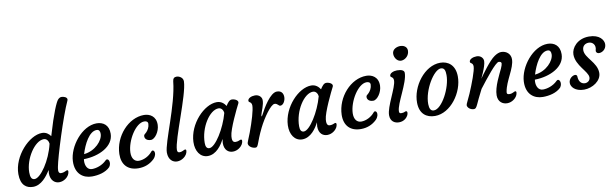

<svg xmlns="http://www.w3.org/2000/svg" viewBox="-50 -1360 6085 1901"><g transform="rotate(-10 2993.0 -409.0)"><path d="M41 -144C41 -31.7 97.7 4.9 164.1 4.9C247.1 4.9 304.7 -72.8 343.8 -132.8C341.3 -118.2 339.8 -104.5 339.8 -100.1C339.8 -25.9 384.3 4.9 425.3 4.9C478.5 4.9 511.7 -30.8 522.5 -49.8C528.8 -61 533.2 -74.7 533.2 -84.5C533.2 -92.8 530.3 -98.6 522.9 -98.6C510.3 -98.6 496.1 -81.1 459 -81.1C439.9 -81.1 435.1 -98.1 435.1 -110.8C435.1 -123 437.5 -138.2 439.5 -148.4C457.5 -245.6 577.1 -629.9 646.5 -778.8C647.9 -782.7 648.9 -786.1 648.9 -789.6C648.9 -812 614.7 -823.2 593.3 -823.2C579.6 -823.2 565.9 -814.9 555.2 -801.8C537.1 -779.3 493.7 -686 427.2 -458.5C409.2 -483.4 381.8 -505.4 341.8 -505.4C211.9 -505.4 41 -324.2 41 -144ZM191.9 -68.4C160.2 -68.4 149.9 -96.2 149.9 -142.6C149.9 -276.4 255.4 -441.9 348.6 -441.9C380.9 -441.9 396 -409.2 397.5 -387.7C359.9 -223.6 252 -68.4 191.9 -68.4Z M594.7 -176.3C589.8 -49.3 668 4.9 755.4 4.9C820.8 4.9 893.6 -11.2 938.5 -56.6C970.7 -99.1 943.4 -157.2 914.6 -127.9C871.6 -85 811.5 -67.4 769 -67.4C721.7 -67.4 702.1 -113.8 704.1 -161.1C704.1 -167.5 705.1 -173.3 706.1 -177.7C862.8 -180.2 1009.8 -254.9 1010.7 -380.4C1011.7 -467.3 957 -505.4 890.1 -505.4C742.2 -505.4 600.6 -324.2 594.7 -176.3ZM716.3 -226.6C745.6 -323.7 805.2 -440.4 879.4 -440.4C905.3 -440.4 913.1 -421.4 913.1 -396C912.6 -331.5 831.5 -237.8 716.3 -226.6Z M1060.1 -166.5C1057.6 -59.1 1117.2 4.9 1224.1 4.9C1285.2 4.9 1339.4 -15.6 1383.8 -58.6C1434.6 -112.3 1399.4 -167.5 1374 -133.3C1342.3 -94.7 1289.6 -67.4 1240.2 -67.4C1196.8 -67.4 1168.9 -102.1 1170.4 -162.6C1173.8 -281.7 1272 -441.9 1357.9 -441.9C1379.4 -441.9 1395.5 -434.1 1395 -411.6C1394 -377.9 1376.5 -350.1 1360.4 -333C1347.7 -319.3 1336.4 -314.5 1334.5 -306.2C1327.6 -281.2 1344.7 -250 1393.1 -250C1433.6 -250 1482.9 -319.3 1484.4 -385.3C1486.8 -473.6 1423.3 -505.4 1366.2 -505.4C1209 -505.4 1064.9 -343.8 1060.1 -166.5Z M1525.9 -99.6C1525.9 -25.4 1570.3 4.9 1611.3 4.9C1662.6 4.9 1697.8 -30.3 1708.5 -49.3C1720.2 -69.8 1725.6 -98.1 1709 -98.1C1696.3 -98.1 1682.1 -80.6 1649.9 -80.6C1636.2 -80.6 1628.4 -89.8 1628.4 -106.9C1628.4 -213.4 1811 -625.5 1814.9 -764.2C1815.9 -803.7 1775.9 -823.2 1750.5 -823.2C1727.1 -823.2 1713.4 -811.5 1710.4 -782.2C1687 -547.4 1525.9 -197.8 1525.9 -99.6Z M1920.9 4.9C2005.9 4.9 2063.5 -78.6 2092.3 -136.7C2089.4 -118.2 2087.4 -100.1 2087.4 -95.2C2087.4 -21 2131.3 4.9 2172.4 4.9C2223.6 4.9 2258.8 -30.8 2269.5 -49.8C2281.2 -70.3 2286.6 -98.6 2270 -98.6C2257.3 -98.6 2246.6 -85 2214.4 -85C2179.7 -85 2181.6 -124 2183.6 -148.4C2188.5 -216.3 2284.2 -411.6 2308.1 -457.5C2320.8 -483.9 2282.2 -505.4 2248.5 -505.4C2234.9 -505.4 2221.7 -495.1 2213.9 -485.4C2206.5 -478.5 2197.3 -464.8 2189 -451.2C2171.4 -479 2143.1 -505.4 2098.6 -505.4C1970.7 -505.4 1810.1 -337.4 1803.2 -157.2C1799.8 -65.9 1844.7 4.9 1920.9 4.9ZM1911.6 -127.9C1911.6 -281.7 2014.6 -441.9 2105.5 -441.9C2137.7 -441.9 2152.8 -409.2 2154.3 -387.7C2113.8 -236.3 2009.3 -69.3 1949.2 -69.3C1921.4 -69.3 1911.6 -92.8 1911.6 -127.9Z M2330.1 -45.9C2330.6 -22 2363.3 4.9 2400.4 4.9C2429.7 4.9 2423.8 -38.6 2493.2 -179.2C2539.6 -272.9 2621.6 -389.2 2659.2 -389.2C2689 -389.2 2696.3 -361.3 2713.4 -361.3C2746.6 -361.3 2767.6 -408.2 2766.6 -441.4C2765.6 -480 2745.6 -505.4 2703.1 -505.4C2635.7 -505.4 2556.6 -368.7 2525.4 -307.6C2523.9 -302.2 2516.6 -292 2511.2 -287.6C2510.3 -292.5 2511.7 -298.8 2513.2 -306.6C2520.5 -335.9 2552.2 -402.8 2550.3 -447.3C2550.3 -476.6 2523.4 -505.4 2482.9 -505.4C2446.8 -505.4 2409.7 -489.3 2409.7 -462.9C2410.6 -443.8 2438.5 -452.1 2440.4 -412.1C2440.9 -365.7 2407.2 -256.3 2368.7 -152.3C2348.1 -97.2 2328.1 -58.1 2330.1 -45.9Z M2870.1 4.9C2955.1 4.9 3012.7 -78.6 3041.5 -136.7C3038.6 -118.2 3036.6 -100.1 3036.6 -95.2C3036.6 -21 3080.6 4.9 3121.6 4.9C3172.9 4.9 3208 -30.8 3218.8 -49.8C3230.5 -70.3 3235.8 -98.6 3219.2 -98.6C3206.5 -98.6 3195.8 -85 3163.6 -85C3128.9 -85 3130.9 -124 3132.8 -148.4C3137.7 -216.3 3233.4 -411.6 3257.3 -457.5C3270 -483.9 3231.4 -505.4 3197.8 -505.4C3184.1 -505.4 3170.9 -495.1 3163.1 -485.4C3155.8 -478.5 3146.5 -464.8 3138.2 -451.2C3120.6 -479 3092.3 -505.4 3047.9 -505.4C2919.9 -505.4 2759.3 -337.4 2752.4 -157.2C2749 -65.9 2793.9 4.9 2870.1 4.9ZM2860.8 -127.9C2860.8 -281.7 2963.9 -441.9 3054.7 -441.9C3086.9 -441.9 3102.1 -409.2 3103.5 -387.7C3063 -236.3 2958.5 -69.3 2898.4 -69.3C2870.6 -69.3 2860.8 -92.8 2860.8 -127.9Z M3295.4 -166.5C3293 -59.1 3352.5 4.9 3459.5 4.9C3520.5 4.9 3574.7 -15.6 3619.1 -58.6C3669.9 -112.3 3634.8 -167.5 3609.4 -133.3C3577.6 -94.7 3524.9 -67.4 3475.6 -67.4C3432.1 -67.4 3404.3 -102.1 3405.8 -162.6C3409.2 -281.7 3507.3 -441.9 3593.3 -441.9C3614.7 -441.9 3630.9 -434.1 3630.4 -411.6C3629.4 -377.9 3611.8 -350.1 3595.7 -333C3583 -319.3 3571.8 -314.5 3569.8 -306.2C3563 -281.2 3580.1 -250 3628.4 -250C3668.9 -250 3718.3 -319.3 3719.7 -385.3C3722.2 -473.6 3658.7 -505.4 3601.6 -505.4C3444.3 -505.4 3300.3 -343.8 3295.4 -166.5Z M3975.6 -592.8C4014.2 -597.2 4052.2 -631.8 4052.2 -680.2C4052.2 -722.7 4011.7 -737.3 3985.8 -737.3C3949.7 -737.3 3902.3 -718.8 3902.3 -671.9C3902.3 -630.9 3933.6 -587.9 3975.6 -592.8ZM3756.8 -81.5C3756.8 -17.1 3801.3 4.9 3842.3 4.9C3893.6 4.9 3921.4 -26.4 3932.1 -45.4C3943.8 -65.9 3944.8 -91.3 3928.2 -91.3C3915.5 -91.3 3913.1 -80.6 3880.9 -80.6C3867.2 -80.6 3859.4 -85 3859.4 -102.1C3859.4 -180.2 3982.9 -366.2 3982.9 -467.8C3982.9 -491.7 3959 -505.4 3911.1 -505.4C3875 -505.4 3835.9 -489.3 3835.9 -462.9C3835.9 -443.8 3865.2 -452.1 3865.2 -412.1C3865.2 -341.8 3756.8 -168.5 3756.8 -81.5Z M4051.3 -154.3C4052.7 -43.9 4117.7 4.9 4205.1 4.9C4362.3 4.9 4496.6 -182.1 4494.1 -344.2C4492.7 -456.5 4424.3 -505.4 4345.2 -505.4C4185.5 -505.4 4048.8 -317.4 4051.3 -154.3ZM4157.7 -122.6C4156.2 -263.7 4271 -449.2 4341.3 -449.2C4379.4 -449.2 4385.7 -416.5 4386.2 -375C4387.7 -249.5 4284.7 -51.3 4202.6 -51.3C4169.9 -51.3 4158.7 -79.1 4157.7 -122.6Z M4530.8 -45.9C4530.8 -22 4559.1 4.9 4596.2 4.9C4627 4.9 4628.4 -36.1 4704.1 -179.2C4775.9 -272.9 4885.7 -413.1 4917 -413.1C4930.7 -413.1 4943.8 -407.2 4943.8 -394C4943.8 -384.8 4937.5 -364.7 4928.7 -345.7C4905.8 -294.9 4839.8 -176.3 4839.8 -89.8C4839.8 -22.5 4886.7 4.9 4930.2 4.9C4981.4 4.9 5016.6 -30.3 5027.3 -49.3C5039.1 -69.8 5044.4 -98.1 5027.8 -98.1C5015.1 -98.1 5001 -80.6 4968.8 -80.6C4952.1 -80.6 4942.4 -86.4 4942.4 -97.2C4942.4 -100.6 4942.9 -104 4943.4 -108.4C4960 -215.3 5051.8 -326.2 5051.8 -417.5C5051.8 -469.7 5011.2 -505.4 4958 -505.4C4936.5 -505.4 4912.1 -494.6 4888.7 -478.5C4832.5 -440.9 4745.1 -315.4 4720.2 -280.3C4712.9 -269.5 4777.3 -390.1 4777.3 -447.3C4777.3 -476.6 4752 -505.4 4711.4 -505.4C4675.3 -505.4 4636.2 -489.3 4636.2 -462.9C4636.2 -443.8 4665.5 -452.1 4665.5 -412.1C4665.5 -370.6 4617.2 -244.6 4577.6 -152.3C4554.2 -97.7 4530.8 -58.1 4530.8 -45.9Z M5128.4 -176.3C5123.5 -49.3 5201.7 4.9 5289.1 4.9C5354.5 4.9 5427.2 -11.2 5472.2 -56.6C5504.4 -99.1 5477.1 -157.2 5448.2 -127.9C5405.3 -85 5345.2 -67.4 5302.7 -67.4C5255.4 -67.4 5235.8 -113.8 5237.8 -161.1C5237.8 -167.5 5238.8 -173.3 5239.7 -177.7C5396.5 -180.2 5543.5 -254.9 5544.4 -380.4C5545.4 -467.3 5490.7 -505.4 5423.8 -505.4C5275.9 -505.4 5134.3 -324.2 5128.4 -176.3ZM5250 -226.6C5279.3 -323.7 5338.9 -440.4 5413.1 -440.4C5439 -440.4 5446.8 -421.4 5446.8 -396C5446.3 -331.5 5365.2 -237.8 5250 -226.6Z M5574.2 -84.5C5574.2 -47.4 5612.3 4.4 5704.1 4.4C5788.1 4.4 5879.4 -54.2 5879.4 -133.3C5879.4 -240.2 5762.2 -301.8 5762.2 -380.9C5762.2 -424.3 5792 -445.8 5828.6 -445.8C5866.2 -445.8 5900.4 -411.1 5883.3 -359.4C5878.9 -345.2 5888.7 -330.1 5904.3 -327.1C5935.1 -321.3 5986.3 -347.7 5986.3 -403.8C5986.3 -444.3 5947.3 -505.4 5840.3 -505.4C5721.7 -505.4 5658.7 -421.4 5658.7 -356C5658.7 -243.7 5775.9 -167 5775.9 -106.9C5775.9 -72.8 5746.6 -56.6 5723.1 -56.6C5675.8 -56.6 5659.7 -100.6 5659.7 -134.8C5659.7 -150.4 5646 -154.8 5640.1 -154.8C5613.8 -154.8 5574.2 -128.4 5574.2 -84.5Z"/></g></svg>

Font: Courgette
Style: Regular
Weight: 400
Designer: Karolina Lach
Foundry: Karolina Lach
Version: Version 1.002